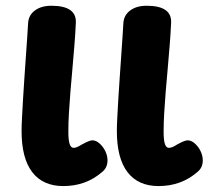

<svg xmlns="http://www.w3.org/2000/svg" viewBox="-20 -627 720 661"><path d="M525.9 13.6Q455.6 13.6 418.9 -34.4Q382.3 -82.4 382.3 -175.6Q382.3 -193.7 383.8 -222.5Q385.3 -251.3 387.4 -287.1Q389.6 -322.9 392.2 -360.5Q394.8 -398.1 397.3 -434.2Q399.8 -470.3 401.8 -500.1Q403.8 -529.9 404.8 -548.1Q406.6 -575 428.4 -591.1Q450.2 -607.2 484.8 -607.2Q571.9 -607.2 569.1 -548.7Q567.3 -508.7 563.9 -467.9Q560.6 -427.2 557.1 -387.7Q553.6 -348.1 550.4 -310.3Q547.3 -272.6 545.3 -238.1Q543.3 -203.6 543.3 -173.2Q543.3 -144 547.8 -131Q552.3 -118 561.3 -118Q566.4 -118 573.2 -120.5Q579.9 -123 588.3 -128.7Q604.4 -137.6 612.8 -140.7Q621.1 -143.9 625.9 -143.9Q638.6 -143.9 650.7 -133.1Q662.9 -122.3 670.5 -106.7Q678.1 -91.1 678.1 -74.9Q678.1 -50.8 661.1 -36.1Q632.3 -10.9 598.7 1.3Q565.1 13.6 525.9 13.6ZM198.1 13.6Q127.6 13.6 90.9 -34.4Q54.3 -82.4 54.3 -175.6Q54.3 -193.7 55.8 -222.5Q57.3 -251.3 59.4 -287Q61.6 -322.7 64.1 -360.4Q66.6 -398.1 69.2 -434.1Q71.8 -470.1 73.8 -500Q75.8 -529.9 76.8 -548.1Q78.6 -575 100.4 -591.1Q122.2 -607.2 156.8 -607.2Q243.9 -607.2 241.1 -548.7Q239.3 -508.7 235.9 -467.9Q232.6 -427.2 229.1 -387.7Q225.6 -348.1 222.4 -310.3Q219.3 -272.6 217.3 -238.1Q215.3 -203.6 215.3 -173.2Q215.3 -144.2 219.8 -131.1Q224.3 -118 233.3 -118Q238.2 -118 244.8 -120.5Q251.4 -123 260.3 -128.7Q276.4 -137.6 284.8 -140.7Q293.1 -143.9 297.9 -143.9Q310.6 -143.9 322.7 -133.1Q334.9 -122.3 342.5 -106.7Q350.1 -91.1 350.1 -74.9Q350.1 -50.8 333.1 -36.1Q304.3 -10.9 270.8 1.3Q237.3 13.6 198.1 13.6Z"/></svg>

Font: Playpen Sans Thai
Style: Regular
Weight: 400
Designer: Sirin Gunkloy, Laura Meseguer, Veronika Burian, José Scaglione
Foundry: TypeTogether
Version: Version 2.000